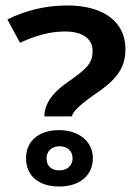

<svg xmlns="http://www.w3.org/2000/svg" viewBox="-20 -821 501 701"><path d="M142 -396H242L244 -401C248 -410 257 -428 321 -473C397 -524 438 -565 438 -642C438 -739 361 -801 226 -801C139 -801 68 -780 7 -750L53 -665C106 -689 158 -706 217 -706C281 -706 318 -680 318 -635C318 -593 301 -572 227 -521C161 -475 145 -436 142 -402ZM196 -140C267 -140 319 -177 319 -244C319 -304 268 -346 196 -346C124 -346 75 -308 75 -243C75 -177 124 -140 196 -140ZM197 -199C166 -199 150 -216 150 -243C150 -270 170 -287 197 -287C225 -287 245 -271 245 -243C245 -216 225 -199 197 -199Z"/></svg>

Font: Noto Sans Myanmar UI SemiBold
Style: Regular
Weight: 600
Designer: Monotype Design Team
Foundry: Monotype Imaging Inc.
Version: Version 2.103